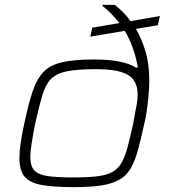

<svg xmlns="http://www.w3.org/2000/svg" viewBox="-20 -763 702 791"><path d="M283 8Q197 8 148.5 -1.5Q100 -11 80 -37Q60 -63 60 -112Q60 -137 65 -173Q70 -209 80 -254Q97 -334 114 -385.5Q131 -437 158.5 -466Q186 -495 235.5 -506.5Q285 -518 367 -518Q429 -518 471.5 -509.5Q514 -501 541 -484L548 -486Q539 -533 525.5 -569.5Q512 -606 494 -636L352 -612L360 -649L472 -668Q456 -688 439 -705.5Q422 -723 402 -739L403 -743H453Q467 -732 484 -715.5Q501 -699 518 -676L639 -697L630 -659L540 -644Q563 -605 579 -552.5Q595 -500 595 -431Q595 -410 593 -382.5Q591 -355 587.5 -327.5Q584 -300 580 -278Q564 -205 551 -154.5Q538 -104 520 -72Q502 -40 472.5 -23Q443 -6 397.5 1Q352 8 283 8ZM279 -32Q339 -32 378.5 -36.5Q418 -41 442 -54Q466 -67 480.5 -92Q495 -117 505.5 -156.5Q516 -196 529 -254Q535 -291 541 -320.5Q547 -350 547 -374Q547 -409 531.5 -432Q516 -455 479 -466.5Q442 -478 375 -478Q300 -478 256.5 -469.5Q213 -461 190 -437.5Q167 -414 154 -369.5Q141 -325 125 -254Q116 -208 110.5 -173.5Q105 -139 105 -114Q105 -80 120.5 -62Q136 -44 174.5 -38Q213 -32 279 -32Z"/></svg>

Font: Saira Expanded ExtraLight
Style: Italic
Weight: 250
Width: 7
Italic angle: -12°
Designer: Hector Gatti with collaboration of the Omnibus-Type team
Foundry: Omnibus-Type
Version: Version 1.101